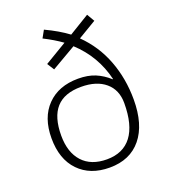

<svg xmlns="http://www.w3.org/2000/svg" viewBox="-140 -860 853 971"><g transform="rotate(-20 286.5 -375.0)"><path d="M515.1 -272.9Q515.1 -138.2 454.6 -64.2Q394 9.8 284.2 9.8Q179.7 9.8 118.4 -53.7Q57.1 -117.2 57.1 -230Q57.1 -341.3 118.9 -404.5Q180.7 -467.8 286.1 -467.8Q338.9 -467.8 377.7 -451.7Q416.5 -435.5 450.2 -404.8L452.1 -405.8Q420.9 -537.6 320.8 -629.9L189 -553.2L165 -590.8L284.2 -662.1Q242.2 -692.4 187 -720.2L209 -759.8Q280.8 -726.1 330.1 -689L439.9 -755.9L463.9 -714.8L365.2 -655.8Q440.4 -582 477.8 -483.4Q515.1 -384.8 515.1 -272.9ZM463.9 -272Q463.9 -343.3 416.5 -383.5Q369.1 -423.8 286.1 -423.8Q195.8 -423.8 151.9 -374.8Q107.9 -325.7 107.9 -226.1Q107.9 -135.3 154.1 -84.7Q200.2 -34.2 285.2 -34.2Q372.6 -34.2 418.2 -94.2Q463.9 -154.3 463.9 -272Z"/></g></svg>

Font: JBL Sans
Style: Light
Weight: 300
Version: Version 1.10